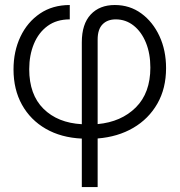

<svg xmlns="http://www.w3.org/2000/svg" viewBox="-20 -546 720 770"><path d="M308.1 204.1V9.8Q225.1 5.9 163.6 -29.5Q102.1 -64.9 68.1 -126Q34.2 -187 34.2 -267.6Q34.2 -340.3 62 -398.9Q89.8 -457.5 140.4 -491.7Q190.9 -525.9 259.8 -525.9V-468.3Q207 -468.3 170.9 -441.9Q134.8 -415.5 116 -370.1Q97.2 -324.7 97.2 -268.6Q97.2 -166.5 154.3 -109.9Q211.4 -53.2 308.1 -47.9V-376Q308.1 -449.7 343.8 -487.8Q379.4 -525.9 440.4 -525.9Q500.5 -525.9 546.6 -492.2Q592.8 -458.5 619.4 -401.4Q646 -344.2 646 -272.9Q646 -191.4 611.1 -130.4Q576.2 -69.3 514.4 -33.2Q452.6 2.9 371.6 9.3V204.1ZM371.6 -48.3Q466.3 -57.1 524.7 -115.2Q583 -173.3 583 -274.9Q583 -331.1 565.2 -374.8Q547.4 -418.5 515.9 -443.4Q484.4 -468.3 444.3 -468.3Q410.6 -468.3 391.1 -448.2Q371.6 -428.2 371.6 -387.2Z"/></svg>

Font: Inter Display Light
Style: Regular
Weight: 300
Designer: Rasmus Andersson
Foundry: rsms
Version: Version 4.000;git-a52131595